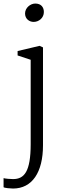

<svg xmlns="http://www.w3.org/2000/svg" viewBox="-25 -811 362 1082"><path d="M164.6 -687.5C193.4 -687.5 222.2 -709.5 222.2 -743.2C222.2 -769.5 207.5 -791 173.8 -791C146.5 -791 116.2 -767.1 116.2 -734.9C116.2 -705.1 139.6 -687.5 164.6 -687.5ZM147.9 1C147.9 156.2 111.8 198.2 48.8 198.2C37.1 198.2 5.9 196.3 -4.9 192.9V244.1C0.5 248.5 35.2 251.5 48.3 251.5C156.2 251.5 217.3 160.2 217.3 7.8V-543.9L198.2 -552.7L74.2 -523.4V-498.5L147.9 -474.1Z"/></svg>

Font: Merriweather
Style: Light
Weight: 250
Designer: Eben Sorkin ( eben@eyebytes.com )
Foundry: Sorkin Type Co.
Version: Version 1.003